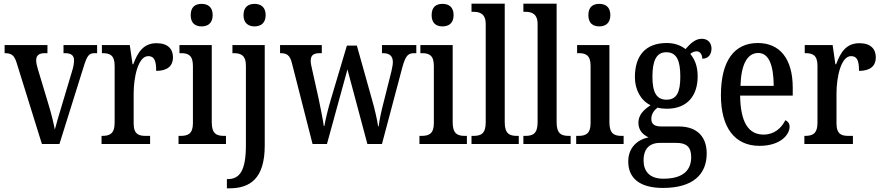

<svg xmlns="http://www.w3.org/2000/svg" viewBox="-20 -780 4777 1040"><path d="M70 -440 207 0H302L432 -415C451 -477 461 -492 492 -492H506V-536H324V-492H334C365 -492 381 -479 381 -455C381 -436 378 -418 369 -390L314 -206C298 -155 284 -104 277 -78C271 -112 256 -172 241 -220L185 -406C180 -423 176 -438 176 -454C176 -478 190 -492 222 -492H237V-536H5V-492C41 -492 57 -482 70 -440Z M530 0H793V-44H769C733 -44 704 -52 704 -111V-274C704 -361 728 -476 783 -476C816 -476 826 -451 826 -396C888 -396 917 -424 917 -469C917 -515 889 -546 828 -546C757 -546 726 -497 702 -432H698L683 -536H532V-492H535C573 -492 601 -483 601 -424V-116C601 -53 572 -44 533 -44H530Z M1072 -637C1105 -637 1132 -654 1132 -698C1132 -743 1105 -759 1072 -759C1038 -759 1013 -743 1013 -698C1013 -654 1038 -637 1072 -637ZM947 0H1204V-44H1193C1154 -44 1127 -55 1127 -117V-536H952V-492H961C999 -492 1025 -481 1025 -423V-113C1025 -54 997 -44 958 -44H947Z M1359 -637C1391 -637 1419 -654 1419 -698C1419 -743 1391 -759 1359 -759C1326 -759 1299 -743 1299 -698C1299 -654 1326 -637 1359 -637ZM1209 240H1223C1335 240 1414 187 1414 8V-536H1239V-492H1245C1282 -492 1312 -483 1312 -424V7C1312 148 1276 190 1214 190H1209Z M1561 -439 1673 0H1751L1862 -404L1970 0H2049L2159 -414C2177 -480 2191 -492 2224 -492H2235V-536H2049V-492H2054C2090 -492 2108 -477 2108 -443C2108 -432 2104 -410 2100 -393L2060 -234C2045 -177 2035 -128 2031 -96H2028C2024 -128 2008 -196 1996 -237L1913 -533H1859L1770 -234C1757 -190 1742 -129 1737 -97H1734C1730 -128 1716 -197 1706 -245L1670 -407C1666 -422 1663 -439 1663 -450C1663 -483 1680 -492 1715 -492H1723V-536H1497V-492H1499C1533 -492 1550 -482 1561 -439Z M2377 -637C2410 -637 2437 -654 2437 -698C2437 -743 2410 -759 2377 -759C2343 -759 2318 -743 2318 -698C2318 -654 2343 -637 2377 -637ZM2252 0H2509V-44H2498C2459 -44 2432 -55 2432 -117V-536H2257V-492H2266C2304 -492 2330 -481 2330 -423V-113C2330 -54 2302 -44 2263 -44H2252Z M2534 0H2790V-44H2780C2741 -44 2714 -55 2714 -117V-760H2534V-716H2545C2577 -716 2611 -707 2611 -650V-117C2611 -55 2584 -44 2545 -44H2534Z M2815 0H3071V-44H3061C3022 -44 2995 -55 2995 -117V-760H2815V-716H2826C2858 -716 2892 -707 2892 -650V-117C2892 -55 2865 -44 2826 -44H2815Z M3226 -637C3259 -637 3286 -654 3286 -698C3286 -743 3259 -759 3226 -759C3192 -759 3167 -743 3167 -698C3167 -654 3192 -637 3226 -637ZM3101 0H3358V-44H3347C3308 -44 3281 -55 3281 -117V-536H3106V-492H3115C3153 -492 3179 -481 3179 -423V-113C3179 -54 3151 -44 3112 -44H3101Z M3571 238C3732 238 3808 166 3808 51C3808 -31 3764 -95 3656 -95H3562C3526 -95 3508 -107 3508 -136C3508 -164 3525 -185 3542 -197C3554 -193 3578 -191 3592 -191C3705 -191 3759 -264 3759 -366C3759 -426 3741 -461 3719 -488C3729 -496 3739 -502 3754 -502C3772 -502 3784 -484 3784 -462C3819 -462 3834 -488 3834 -517C3834 -546 3816 -570 3781 -570C3740 -570 3712 -534 3693 -514C3670 -533 3635 -547 3592 -547C3475 -547 3419 -477 3419 -362C3419 -292 3453 -234 3504 -210C3465 -185 3438 -156 3438 -115C3438 -71 3467 -48 3493 -36C3434 -24 3383 18 3383 95C3383 185 3445 238 3571 238ZM3590 -240C3535 -240 3514 -282 3514 -364C3514 -451 3535 -497 3589 -497C3645 -497 3665 -453 3665 -365C3665 -281 3646 -240 3590 -240ZM3573 188C3498 188 3466 147 3466 89C3466 14 3511 -6 3553 -6H3644C3696 -6 3724 14 3724 71C3724 137 3686 188 3573 188Z M4094 10C4207 10 4257 -50 4257 -94C4257 -112 4246 -124 4234 -129C4213 -87 4175 -51 4116 -51C4035 -51 3991 -116 3989 -262H4274V-305C4274 -463 4203 -547 4085 -547C3958 -547 3885 -452 3885 -264C3885 -90 3959 10 4094 10ZM4171 -315H3991C3994 -429 4027 -493 4087 -493C4147 -493 4170 -422 4171 -315Z M4337 0H4600V-44H4576C4540 -44 4511 -52 4511 -111V-274C4511 -361 4535 -476 4590 -476C4623 -476 4633 -451 4633 -396C4695 -396 4724 -424 4724 -469C4724 -515 4696 -546 4635 -546C4564 -546 4533 -497 4509 -432H4505L4490 -536H4339V-492H4342C4380 -492 4408 -483 4408 -424V-116C4408 -53 4379 -44 4340 -44H4337Z"/></svg>

Font: Noto Serif Ethiopic Condensed Medium
Style: Regular
Weight: 500
Width: 3
Designer: Monotype Design Team
Foundry: Monotype Imaging Inc.
Version: Version 2.102